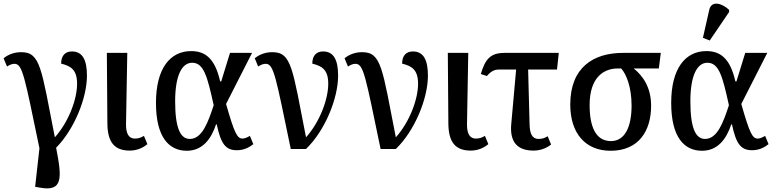

<svg xmlns="http://www.w3.org/2000/svg" viewBox="-28 -831 4323 1071"><path d="M191 215C325 241 318 162 285 -7C387 -110 457 -285 457 -409C457 -496 433 -544 373 -544C337 -544 313 -522 313 -476C367 -463 402 -442 402 -364C402 -277 355 -151 278 -65C202 -452 198 -540 90 -540C55 -540 20 -529 -8 -506L11 -460C27 -470 39 -475 53 -475C98 -475 109 -403 192 -4L168 211Z M696 9C739 9 773 -9 794 -27L775 -73C757 -63 746 -58 724 -58C689 -58 674 -88 675 -140L682 -536H568L571 -142C572 -39 609 9 696 9Z M1014 10C1101 10 1150 -55 1177 -137H1181C1204 -28 1231 7 1293 7C1333 7 1363 -9 1385 -27L1366 -73C1352 -65 1338 -58 1325 -58C1295 -58 1280 -87 1233 -251L1378 -536H1255L1206 -377H1200C1171 -507 1115 -546 1038 -546C922 -546 842 -451 842 -257C842 -65 915 10 1014 10ZM1031 -56C978 -56 949 -117 949 -266C949 -411 987 -481 1044 -481C1109 -481 1129 -403 1164 -244C1133 -150 1100 -56 1031 -56Z M1594 0H1679C1785 -102 1858 -282 1858 -409C1858 -496 1834 -544 1774 -544C1738 -544 1714 -522 1714 -476C1768 -463 1803 -442 1803 -364C1803 -277 1756 -151 1679 -65C1603 -452 1599 -540 1491 -540C1456 -540 1421 -529 1393 -506L1412 -460C1428 -470 1440 -475 1454 -475C1500 -475 1510 -403 1594 0Z M2095 0H2180C2286 -102 2359 -282 2359 -409C2359 -496 2335 -544 2275 -544C2239 -544 2215 -522 2215 -476C2269 -463 2304 -442 2304 -364C2304 -277 2257 -151 2180 -65C2104 -452 2100 -540 1992 -540C1957 -540 1922 -529 1894 -506L1913 -460C1929 -470 1941 -475 1955 -475C2001 -475 2011 -403 2095 0Z M2598 9C2641 9 2675 -9 2696 -27L2677 -73C2659 -63 2648 -58 2626 -58C2591 -58 2576 -88 2577 -140L2584 -536H2470L2473 -142C2474 -39 2511 9 2598 9Z M2948 9C2990 9 3024 -7 3046 -25L3027 -71C3010 -61 2998 -56 2976 -56C2940 -56 2927 -86 2926 -139L2918 -443H3079L3089 -536H2787C2708 -536 2679 -502 2654 -418L2688 -407C2711 -434 2730 -443 2754 -443H2851L2824 -141C2814 -39 2858 9 2948 9Z M3378 10C3535 10 3604 -101 3604 -241C3604 -344 3558 -408 3507 -449H3647L3658 -536H3447C3282 -536 3153 -455 3153 -248C3153 -88 3237 10 3378 10ZM3380 -44C3295 -44 3261 -124 3261 -245C3261 -404 3344 -449 3417 -449H3437C3466 -417 3495 -345 3495 -242C3495 -120 3456 -44 3380 -44Z M3931 -605 4039 -764V-776C4000 -813 3940 -831 3928 -775L3893 -620ZM3888 10C3975 10 4024 -55 4051 -137H4055C4078 -28 4105 7 4167 7C4207 7 4237 -9 4259 -27L4240 -73C4226 -65 4212 -58 4199 -58C4169 -58 4154 -87 4107 -251L4252 -536H4129L4080 -377H4074C4045 -507 3989 -546 3912 -546C3796 -546 3716 -451 3716 -257C3716 -65 3789 10 3888 10ZM3905 -56C3852 -56 3823 -117 3823 -266C3823 -411 3861 -481 3918 -481C3983 -481 4003 -403 4038 -244C4007 -150 3974 -56 3905 -56Z"/></svg>

Font: Noto Serif SemiCondensed Medium
Style: Regular
Weight: 500
Width: 4
Designer: Monotype Design Team
Foundry: Monotype Imaging Inc.
Version: Version 2.014